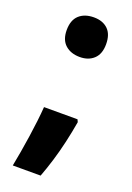

<svg xmlns="http://www.w3.org/2000/svg" viewBox="-136 -609 548 797"><g transform="rotate(20 138.0 -210.5)"><path d="M221 -125Q213 -78 202.5 -32Q192 14 179 56.5Q166 99 152 136H29Q35 106 41 70.5Q47 35 52.5 -2Q58 -39 62 -73.5Q66 -108 68 -136H216ZM47 -469Q47 -513 71 -535Q95 -557 136 -557Q175 -557 198 -535Q221 -513 221 -469Q221 -426 197.5 -404Q174 -382 136 -382Q96 -382 71.5 -404Q47 -426 47 -469Z"/></g></svg>

Font: Noto Sans Display Condensed ExtraBold
Style: Regular
Weight: 800
Width: 3
Designer: Monotype Design Team
Foundry: Monotype Imaging Inc.
Version: Version 2.003